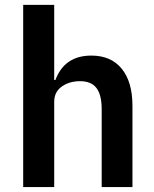

<svg xmlns="http://www.w3.org/2000/svg" viewBox="-20 -760 627 780"><path d="M74.2 0V-740.2H200.2V-435.1H205.1Q242.2 -534.2 351.1 -534.2Q431.2 -534.2 474.6 -480.7Q518.1 -427.2 518.1 -330.1V0H393.1V-316.9Q393.1 -374 372.1 -402.1Q351.1 -430.2 305.2 -430.2Q261.7 -430.2 231 -408.4Q200.2 -386.7 200.2 -346.2V0Z"/></svg>

Font: Anuphan SemiBold
Style: Bold
Weight: 600
Designer: Mike Abbink, Paul van der Laan, Pieter van Rosmalen, Mint Tantisuwanna
Foundry: Bold Monday; Cadson Demak
Version: Version 3.002;hotconv 1.0.109;makeotfexe 2.5.65596